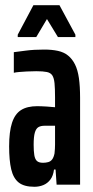

<svg xmlns="http://www.w3.org/2000/svg" viewBox="-20 -708 357 736"><path d="M112 8Q72 8 51.5 -8.5Q31 -25 23 -59Q15 -93 15 -147Q15 -203 26 -237Q37 -271 60.5 -286Q84 -301 123 -301Q132 -301 141.5 -300.5Q151 -300 160.5 -299.5Q170 -299 178 -298Q186 -297 191 -297V-335Q191 -369 189 -389Q187 -409 180.5 -419Q174 -429 159.5 -432Q145 -435 119 -435Q99 -435 82.5 -434Q66 -433 53.5 -432Q41 -431 33 -429V-508Q49 -510 79.5 -514Q110 -518 149 -518Q179 -518 202 -513Q225 -508 241 -495Q257 -482 267.5 -461Q278 -440 282.5 -408.5Q287 -377 287 -333V0H197L193 -58H187Q184 -34 173 -19.5Q162 -5 146 1.5Q130 8 112 8ZM145 -84Q155 -84 164.5 -86.5Q174 -89 180 -97Q186 -105 189 -120Q191 -138 191 -154.5Q191 -171 191 -194V-226H152Q136 -226 127 -220.5Q118 -215 113.5 -199.5Q109 -184 109 -153Q109 -129 111.5 -113.5Q114 -98 121.5 -91Q129 -84 145 -84ZM48 -566V-575L108 -688H208L269 -575V-566H202L160 -635L119 -566Z"/></svg>

Font: Saira UltraCondensed
Style: Bold
Weight: 700
Width: 1
Designer: Hector Gatti with collaboration of the Omnibus-Type team
Foundry: Omnibus-Type
Version: Version 1.101